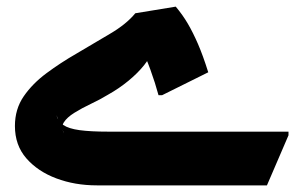

<svg xmlns="http://www.w3.org/2000/svg" viewBox="-20 -559 919 579"><path d="M25 -179Q25 -230 51.5 -268.5Q78 -307 120.5 -338.5Q163 -370 210 -397Q262 -428 311.5 -457Q361 -486 388 -519L510 -539Q531 -514 546.5 -487.5Q562 -461 577 -426.5Q592 -392 608 -341L469 -272H458Q448 -309 433.5 -349Q419 -389 404 -418L439 -407Q434 -387 415 -363Q396 -339 367.5 -315.5Q339 -292 305 -273Q282 -259 254.5 -246Q227 -233 204.5 -219Q182 -205 172.5 -190Q163 -175 173 -157L150 -212Q155 -193 171 -182Q187 -171 220 -166.5Q253 -162 307 -162H850V-151L785 0H272Q206 0 150 -21Q94 -42 59.5 -81.5Q25 -121 25 -179Z"/></svg>

Font: Kufam ExtraBold
Style: Regular
Weight: 800
Designer: Wael Morcos, Artur Schmal
Foundry: Original Type
Version: Version 1.300; ttfautohint (v1.8.3)